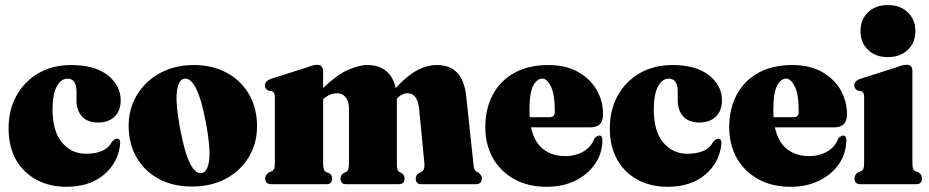

<svg xmlns="http://www.w3.org/2000/svg" viewBox="-20 -708 3570 738"><path d="M444 -322.5Q444 -282.5 420.5 -259.8Q397 -237 357.5 -237Q316.5 -237 295.2 -260.2Q274 -283.5 274 -324V-356Q274 -405.5 239.5 -405.5Q214 -405.5 198 -375.5Q182 -345.5 182 -287Q182 -203 218.5 -160Q255 -117 310.5 -117Q347 -117 372.2 -127.8Q397.5 -138.5 411 -164Q418 -171 422.5 -173Q427 -175 431 -175Q442.5 -174.5 442 -157Q435.5 -84 380 -37Q324.5 10 235 10Q171.5 10 121.2 -16.5Q71 -43 42 -93.2Q13 -143.5 13 -215.5Q13 -285 43 -339.8Q73 -394.5 127.2 -426.2Q181.5 -458 253.5 -458Q345 -458 394.5 -418.5Q444 -379 444 -322.5Z M725 -458Q797.5 -458 852.2 -428Q907 -398 937.5 -345Q968 -292 968 -222.5Q968 -156.5 936.2 -104Q904.5 -51.5 848.2 -21.2Q792 9 717.5 9Q645 9 590.2 -20.5Q535.5 -50 505 -102.8Q474.5 -155.5 474.5 -224.5Q474.5 -290.5 506.5 -343.2Q538.5 -396 595 -427Q651.5 -458 725 -458ZM755.5 -43Q778.5 -47.5 784 -93Q789.5 -138.5 772 -234Q754 -329 732.8 -369.5Q711.5 -410 688 -405.5Q665 -400.5 659.8 -355.2Q654.5 -310 672 -214.5Q690 -119 711 -78.5Q732 -38 755.5 -43Z M1222 -434.5V-370Q1272.5 -418.5 1315.2 -438.2Q1358 -458 1393.5 -458Q1435 -458 1463.2 -435.8Q1491.5 -413.5 1501 -369.5Q1543.5 -416 1581.8 -437Q1620 -458 1659.5 -458Q1759.5 -458 1772 -338.5L1799.5 -80Q1801 -64.5 1803.2 -58.2Q1805.5 -52 1810.5 -49L1818.5 -45Q1824.5 -40 1828.2 -35Q1832 -30 1832 -22.5Q1832 0 1808.5 0H1598.5Q1578 0 1578 -22.5Q1578 -34.5 1589 -42L1598.5 -46.5Q1606 -50 1609.2 -58.2Q1612.5 -66.5 1611 -83L1591 -290.5Q1588 -318 1577.2 -333.8Q1566.5 -349.5 1546 -349.5Q1524.5 -349.5 1505.5 -328.5L1505 -328Q1505.5 -326.5 1505.5 -324.5V-79Q1505.5 -63 1507.5 -56.5Q1509.5 -50 1515 -47L1524 -42.5Q1535 -34 1535 -22.5Q1535 0 1512.5 0H1309.5Q1289 0 1289 -22.5Q1289 -34.5 1299.5 -42L1309 -46.5Q1316.5 -50 1319 -58.2Q1321.5 -66.5 1321.5 -84.5V-290.5Q1321.5 -317.5 1309.2 -333.5Q1297 -349.5 1276.5 -349.5Q1246.5 -349.5 1223 -327L1222 -326V-82Q1222 -65.5 1224.8 -57.8Q1227.5 -50 1233.5 -47L1246 -42Q1256.5 -34.5 1256.5 -22.5Q1256.5 0 1235 0H1023Q999.5 0 999.5 -22.5Q999.5 -35.5 1013.5 -45.5L1025 -50Q1031 -53 1033.8 -59.5Q1036.5 -66 1036.5 -81V-332.5Q1036.5 -344.5 1033.8 -349.8Q1031 -355 1024.5 -358L1011.5 -359.5Q998 -366.5 998 -379.5Q998 -395.5 1020 -404.5L1160 -449Q1175 -455 1183.5 -457Q1192 -459 1200 -459Q1211 -459 1216.5 -452Q1222 -445 1222 -434.5Z M2298 -268Q2298 -218.5 2249.5 -218.5H2021Q2033.5 -161.5 2067.8 -134.8Q2102 -108 2152.5 -108Q2192.5 -108 2223 -126Q2253.5 -144 2264.5 -176Q2275.5 -187 2283.5 -187Q2295.5 -187 2295.5 -169.5Q2295.5 -120 2268.2 -79.2Q2241 -38.5 2192.8 -14.2Q2144.5 10 2081 10Q2011 10 1958 -18.8Q1905 -47.5 1875.2 -99.2Q1845.5 -151 1845.5 -219Q1845.5 -290.5 1874.2 -344.2Q1903 -398 1957.2 -428Q2011.5 -458 2088.5 -458Q2153.5 -458 2200.2 -432.5Q2247 -407 2272.5 -364Q2298 -321 2298 -268ZM2015 -282.5Q2015 -269.5 2016 -257.5H2093.5Q2112.5 -257.5 2112.5 -278.5Q2112.5 -346.5 2097.2 -376.2Q2082 -406 2064.5 -406Q2044.5 -406 2029.8 -379.2Q2015 -352.5 2015 -282.5Z M2755 -322.5Q2755 -282.5 2731.5 -259.8Q2708 -237 2668.5 -237Q2627.5 -237 2606.2 -260.2Q2585 -283.5 2585 -324V-356Q2585 -405.5 2550.5 -405.5Q2525 -405.5 2509 -375.5Q2493 -345.5 2493 -287Q2493 -203 2529.5 -160Q2566 -117 2621.5 -117Q2658 -117 2683.2 -127.8Q2708.5 -138.5 2722 -164Q2729 -171 2733.5 -173Q2738 -175 2742 -175Q2753.5 -174.5 2753 -157Q2746.5 -84 2691 -37Q2635.5 10 2546 10Q2482.5 10 2432.2 -16.5Q2382 -43 2353 -93.2Q2324 -143.5 2324 -215.5Q2324 -285 2354 -339.8Q2384 -394.5 2438.2 -426.2Q2492.5 -458 2564.5 -458Q2656 -458 2705.5 -418.5Q2755 -379 2755 -322.5Z M3235.5 -268Q3235.5 -218.5 3187 -218.5H2958.5Q2971 -161.5 3005.2 -134.8Q3039.5 -108 3090 -108Q3130 -108 3160.5 -126Q3191 -144 3202 -176Q3213 -187 3221 -187Q3233 -187 3233 -169.5Q3233 -120 3205.8 -79.2Q3178.5 -38.5 3130.2 -14.2Q3082 10 3018.5 10Q2948.5 10 2895.5 -18.8Q2842.5 -47.5 2812.8 -99.2Q2783 -151 2783 -219Q2783 -290.5 2811.8 -344.2Q2840.5 -398 2894.8 -428Q2949 -458 3026 -458Q3091 -458 3137.8 -432.5Q3184.5 -407 3210 -364Q3235.5 -321 3235.5 -268ZM2952.5 -282.5Q2952.5 -269.5 2953.5 -257.5H3031Q3050 -257.5 3050 -278.5Q3050 -346.5 3034.8 -376.2Q3019.5 -406 3002 -406Q2982 -406 2967.2 -379.2Q2952.5 -352.5 2952.5 -282.5Z M3392.5 -488.5Q3345 -488.5 3316.2 -516.5Q3287.5 -544.5 3287.5 -588.5Q3287.5 -632.5 3316.2 -660.5Q3345 -688.5 3392.5 -688.5Q3440.5 -688.5 3469.5 -660.5Q3498.5 -632.5 3498.5 -588.5Q3498.5 -544.5 3469.5 -516.5Q3440.5 -488.5 3392.5 -488.5ZM3487 -435V-82.5Q3487 -66.5 3489.5 -59.8Q3492 -53 3498.5 -50L3510.5 -45.5Q3524 -36.5 3524 -22.5Q3524 0 3501 0H3287.5Q3264.5 0 3264.5 -22.5Q3264.5 -36.5 3278 -45.5L3290 -50Q3296 -53 3298.8 -59.8Q3301.5 -66.5 3301.5 -82.5V-333.5Q3301.5 -345 3298.8 -350Q3296 -355 3289.5 -358L3277.5 -359.5Q3263.5 -366.5 3263.5 -380Q3263.5 -395.5 3285 -404.5L3424.5 -449Q3440.5 -455 3448.8 -457Q3457 -459 3465 -459Q3487 -459 3487 -435Z"/></svg>

Font: Fraunces 144pt Soft Black
Style: Regular
Weight: 900
Version: Version 1.000;[b76b70a41]